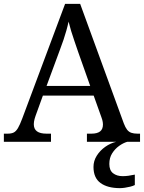

<svg xmlns="http://www.w3.org/2000/svg" viewBox="-20 -734 745 994"><path d="M0 0V-42H19Q39 -42 51 -48Q63 -54 73 -71Q83 -88 95 -120L317 -714H395L621 -95Q629 -74 638 -62.5Q647 -51 660 -46.5Q673 -42 692 -42H705V0H430V-42H453Q483 -42 498 -53.5Q513 -65 513 -90Q513 -96 512 -101.5Q511 -107 509.5 -113.5Q508 -120 505 -127L465 -239H202L164 -134Q161 -126 159 -118Q157 -110 156 -103.5Q155 -97 155 -91Q155 -66 171.5 -54Q188 -42 221 -42H244V0ZM221 -289H447L385 -464Q375 -494 365.5 -521Q356 -548 348.5 -573Q341 -598 335 -622Q330 -598 323.5 -575.5Q317 -553 309 -528.5Q301 -504 289 -473ZM601 240Q537 240 500.5 213.5Q464 187 464 130Q464 99 481 72Q498 45 525 26Q552 7 582 0H639Q618 6 596.5 21.5Q575 37 560.5 60Q546 83 546 115Q546 148 565.5 163Q585 178 615 178Q629 178 644.5 176Q660 174 678 170V224Q668 229 654 232.5Q640 236 626 238Q612 240 601 240Z"/></svg>

Font: Noto Serif Armenian
Style: Regular
Weight: 400
Designer: Monotype Design Team
Foundry: Monotype Imaging Inc.
Version: Version 2.007